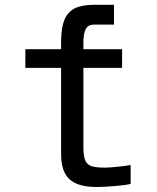

<svg xmlns="http://www.w3.org/2000/svg" viewBox="-20 -750 640 784"><path d="M229.5 -120V-473H83.5V-549H229.5V-583Q230 -637 243 -669Q256 -701 285.2 -715.8Q314.5 -730.5 365 -730.5H445.5V-649.5H362Q340 -649.5 330.2 -631.5Q320.5 -613.5 320.5 -577V-549H478.5V-473H320.5V-150Q320.5 -113.5 327.8 -95.8Q335 -78 353 -71.8Q371 -65.5 407 -65.5Q423.5 -65.5 457.5 -68.8Q491.5 -72 513.5 -76.5V1Q496.5 5.5 451.8 9.5Q407 13.5 374 13.5Q298 13.5 263.8 -18Q229.5 -49.5 229.5 -120Z"/></svg>

Font: JuliaMono SemiBold
Style: Regular
Weight: 600
Monospace: yes
Designer: cormullion
Foundry: corm
Version: Version 0.055; ttfautohint (v1.8.4)